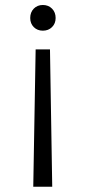

<svg xmlns="http://www.w3.org/2000/svg" viewBox="-20 -520 335 751"><path d="M184.3 210.4H110.1L119.4 -326.7H175.5ZM147.6 -500.5Q169.4 -500.5 183.5 -486.2Q197.6 -471.9 197.6 -449.6Q197.6 -428 183.5 -414Q169.4 -400 147.6 -400Q126.1 -400 112.1 -414Q98.2 -428 98.2 -449.6Q98.2 -471.9 112.1 -486.2Q126.1 -500.5 147.6 -500.5Z"/></svg>

Font: DavidDev Light
Style: Regular
Weight: 300
Designer: David.dev
Foundry: David.dev
Version: Version 1.001;FEAKit 1.0